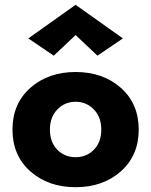

<svg xmlns="http://www.w3.org/2000/svg" viewBox="-20 -770 629 800"><path d="M106.5 -56Q32 -122 32 -230Q32 -338 106.5 -404Q181 -470 295 -470Q409 -470 483.5 -404Q558 -338 558 -230Q558 -122 483.5 -56Q409 10 295 10Q181 10 106.5 -56ZM219 -314Q188 -282 188 -230Q188 -178 218.5 -146.5Q249 -115 295 -115Q341 -115 371.5 -146.5Q402 -178 402 -230Q402 -282 371 -314Q340 -346 295 -346Q250 -346 219 -314ZM295 -624 204 -538 98 -610 295 -750 492 -610 386 -538Z"/></svg>

Font: renner_700bold
Style: Bold
Weight: 700
Version: Version 003.000 ; ttfautohint (v0.97) -l 8 -r 50 -G 200 -x 1